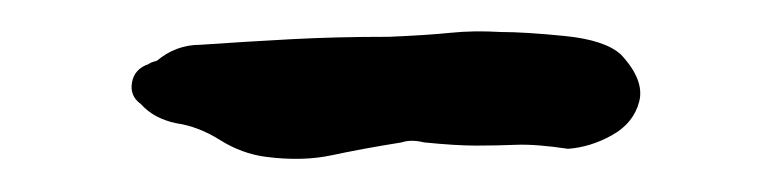

<svg xmlns="http://www.w3.org/2000/svg" viewBox="-20 -228 479 120"><path d="M368 -194Q383 -178 379.5 -164.5Q376 -151 362.5 -143.5Q349 -136 335 -135Q315 -138 302.5 -137.5Q290 -137 277.5 -137Q265 -137 245 -139Q237 -141 231 -139Q206 -135 187.5 -131Q169 -127 146 -130Q131 -132 117.5 -140.5Q104 -149 90 -151Q76 -154 68 -163Q61 -168 62.5 -176.5Q64 -185 73 -188Q74 -189 78 -190Q90 -200 105 -200Q134 -202 162 -203.5Q190 -205 223 -205Q247 -206 261.5 -207.5Q276 -209 293 -208Q308 -208 333 -205.5Q358 -203 368 -194Z"/></svg>

Font: Slackside One
Style: Regular
Weight: 400
Version: Version 1.000